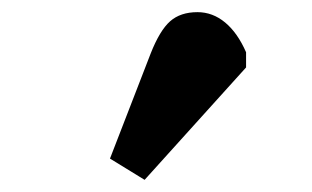

<svg xmlns="http://www.w3.org/2000/svg" viewBox="-20 -863 513 316"><path d="M218 -567 161 -602 228 -775Q243 -813 260 -828Q277 -843 305 -843Q330 -843 350.5 -826Q371 -809 385 -777V-752Z"/></svg>

Font: Literata Black
Style: Regular
Weight: 900
Designer: Latin by Veronika Burian and Jose Scaglione. Greek by Irene Vlachou. Cyrillic by Vera Evstafieva.
Foundry: TypeTogether
Version: Version 3.103;gftools[0.9.29]